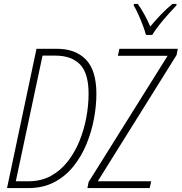

<svg xmlns="http://www.w3.org/2000/svg" viewBox="-20 -964 931 984"><path d="M16 0 167 -714H271Q367 -714 420.5 -658.5Q474 -603 474 -483Q474 -422 461.5 -355Q449 -288 423 -225Q397 -162 356 -111Q315 -60 257.5 -30Q200 0 124 0ZM126 -35Q191 -35 241 -62.5Q291 -90 327.5 -137Q364 -184 387.5 -242Q411 -300 422.5 -362.5Q434 -425 434 -483Q434 -589 390 -634Q346 -679 263 -679H198L61 -35ZM428 0 434 -31 839 -678H584L592 -714H891L885 -682L481 -35H755L747 0ZM728 -785Q723 -805 712 -834Q701 -863 688.5 -891Q676 -919 665 -936L667 -944H686Q702 -922 719.5 -890.5Q737 -859 750 -828Q774 -857 803.5 -888Q833 -919 864 -944H885L884 -936Q866 -917 842 -890.5Q818 -864 796 -836Q774 -808 760 -785Z"/></svg>

Font: Noto Sans Condensed ExtraLight
Style: Italic
Weight: 200
Width: 3
Italic angle: -12°
Designer: Monotype Design Team
Foundry: Monotype Imaging Inc.
Version: Version 2.013; ttfautohint (v1.8.4.7-5d5b)